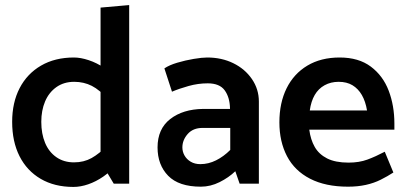

<svg xmlns="http://www.w3.org/2000/svg" viewBox="-20 -725 1604 758"><path d="M377 -87 429 0H490V-705L377 -695ZM405 -152Q372 -118 341.5 -101Q311 -84 272 -84Q232 -84 202.5 -104.5Q173 -125 158 -161Q143 -197 143 -244Q143 -289 158 -324.5Q173 -360 202.5 -381Q232 -402 273 -402Q311 -402 342.5 -386Q374 -370 407 -332L440 -409Q421 -437 391.5 -457Q362 -477 330 -487.5Q298 -498 272 -498Q197 -498 142 -466Q87 -434 57.5 -377Q28 -320 28 -244Q28 -166 57 -108.5Q86 -51 140.5 -19Q195 13 270 13Q298 13 328.5 2.5Q359 -8 388 -28Q417 -48 439 -76Z M700 -143Q700 -172 721 -196Q742 -220 780 -220H889V-133Q863 -107 833 -92Q803 -77 771 -77Q749 -77 733 -86.5Q717 -96 708.5 -111Q700 -126 700 -143ZM659 -363Q687 -375 724.5 -385.5Q762 -396 800 -396Q847 -396 867 -368.5Q887 -341 888 -298V-295H782Q702 -294 652 -255Q602 -216 602 -143Q602 -74 644 -31Q686 12 773 12Q811 12 847 -6Q883 -24 909 -49L926 0H1002V-324Q1002 -373 974.5 -413Q947 -453 901 -475.5Q855 -498 798 -498Q778 -498 745 -492.5Q712 -487 680 -477.5Q648 -468 629 -455Z M1537 -213V-237Q1537 -308 1514.5 -367Q1492 -426 1444 -462Q1396 -498 1321 -498Q1247 -498 1193.5 -466Q1140 -434 1111.5 -376.5Q1083 -319 1083 -242Q1083 -166 1113 -108.5Q1143 -51 1204 -19.5Q1265 12 1354 12Q1392 12 1424 5Q1456 -2 1483 -15.5Q1510 -29 1533 -44L1499 -126Q1463 -107 1430.5 -95Q1398 -83 1356 -83Q1304 -83 1271.5 -99.5Q1239 -116 1222.5 -145Q1206 -174 1201 -213ZM1203 -289Q1208 -325 1222.5 -350Q1237 -375 1261.5 -388.5Q1286 -402 1317 -402Q1349 -402 1371.5 -388.5Q1394 -375 1408.5 -350Q1423 -325 1429 -289Z"/></svg>

Font: Catamaran Thin SemiBold
Style: Regular
Weight: 600
Version: Version 2.000